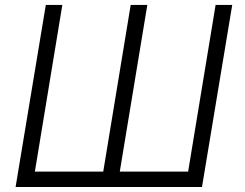

<svg xmlns="http://www.w3.org/2000/svg" viewBox="-20 -747 978 767"><path d="M163 -727.3H229L119.3 -61.4H392.4L502.1 -727.3H568.5L458.5 -61.4H731.5L841.3 -727.3H907.7L786.9 0H42.3Z"/></svg>

Font: Karasuma Gothic
Style: Light Italic
Weight: 300
Italic angle: 9.39998°
Designer: Rasmus Andersson / Ryoko Nishizuka
Foundry: rsms
Version: Version 1.00